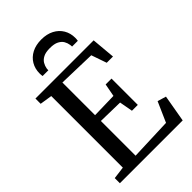

<svg xmlns="http://www.w3.org/2000/svg" viewBox="-281 -1085 1193 1193"><g transform="rotate(-45 315.0 -488.5)"><path d="M118.5 -55.5V-684.5L38 -697V-743H549.5L563.5 -587H508.5L473.5 -688L227 -695V-408L392.5 -412L408.5 -496.5H460V-265.5H408.5L392.5 -353.5L227 -357V-52L505 -62.5L563.5 -195L620 -178L589 0H37V-45ZM323 -977Q371.5 -977 406.8 -958.5Q442 -940 461 -907.8Q480 -875.5 480 -835Q480 -829 479.5 -823Q479 -817 478 -810.5H427.5Q427.5 -814 427.2 -818.2Q427 -822.5 426 -827Q423.5 -845 413.8 -862Q404 -879 382.5 -890.2Q361 -901.5 323 -901.5Q285.5 -901.5 264.2 -890.2Q243 -879 233 -861.8Q223 -844.5 220 -827Q219.5 -822.5 219.2 -818.2Q219 -814 219 -810.5H168.5Q167.5 -817 167 -823Q166.5 -829 166.5 -835Q166.5 -876 185.5 -908.2Q204.5 -940.5 239.8 -958.8Q275 -977 323 -977Z"/></g></svg>

Font: Merriweather 36pt
Style: Regular
Weight: 400
Designer: Eben Sorkin
Foundry: Eben Sorkin
Version: Version 2.100